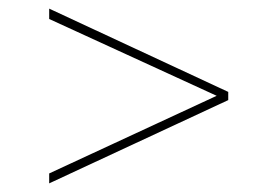

<svg xmlns="http://www.w3.org/2000/svg" viewBox="-20 -453 587 445"><path d="M509 -240V-221L94 -28V-51L493 -236V-226L94 -409V-433Z"/></svg>

Font: Ysabeau Infant Thin
Style: Italic
Weight: 250
Italic angle: -12°
Designer: Christian Thalmann (Catharsis Fonts)
Version: Version 2.001;gftools[0.9.30]; featfreeze: ss01,ss02,lnum